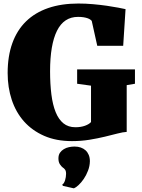

<svg xmlns="http://www.w3.org/2000/svg" viewBox="-20 -773 791 1067"><path d="M304.7 107.4Q304.7 88.4 313.2 75.9Q321.8 63.5 335 55.7Q348.1 47.9 363.5 44.7Q378.9 41.5 392.1 41.5H395.5Q413.6 41.5 429 46.9Q444.3 52.2 455.6 62.5Q466.8 72.8 473.1 87.9Q479.5 103 479.5 123Q479 149.9 469.2 175.3Q459.5 200.7 445.6 221.2Q431.6 241.7 416.5 255.6Q401.4 269.5 391.1 273.4H389.2L329.1 259.8L326.2 252Q331.1 250 335 243.7Q338.9 237.3 341.6 229Q344.2 220.7 345.7 210.9Q347.2 201.2 347.2 192.9Q347.2 177.2 341.3 169.4Q335.4 161.6 328.6 157.7Q320.8 151.9 312.7 139.6Q304.7 127.4 304.7 107.4ZM22.5 -367.2Q22.5 -460.9 48.6 -533.2Q74.7 -605.5 124.8 -654.3Q174.8 -703.1 248 -728.3Q321.3 -753.4 415.5 -753.4Q455.6 -753.4 496.6 -749.8Q537.6 -746.1 573.5 -741Q609.4 -735.8 637 -730.5Q664.6 -725.1 677.7 -722.2L664.6 -518.6H520.5L489.7 -657.2Q487.3 -660.2 481.9 -664.1Q476.6 -668 467.3 -671.4Q458 -674.8 444.8 -677Q431.6 -679.2 413.6 -679.2Q335 -679.2 296.6 -601.8Q258.3 -524.4 258.3 -377Q258.3 -305.7 265.6 -248Q272.9 -190.4 289.3 -149.9Q305.7 -109.4 332.5 -87.6Q359.4 -65.9 398.9 -65.9Q429.2 -65.9 452.1 -74.2Q475.1 -82.5 485.8 -94.7V-296.9L408.7 -307.6V-387.2H730V-307.6L684.1 -299.8V-40Q664.1 -39.1 633.1 -31Q602.1 -22.9 562.7 -13.4Q523.4 -3.9 477.1 3.7Q430.7 11.2 379.9 11.2Q292 11.2 225.3 -18.1Q158.7 -47.4 113.5 -98.1Q68.4 -148.9 45.4 -218Q22.5 -287.1 22.5 -367.2Z"/></svg>

Font: Merriweather UltraBold
Style: Regular
Weight: 900
Designer: Eben Sorkin ( sorkintype@gmail.com )
Foundry: Eben Sorkin
Version: Version 1.570; ttfautohint (v1.3) -l 8 -r 32 -G 0 -x 0 -H 60